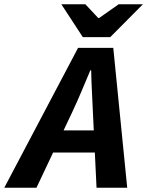

<svg xmlns="http://www.w3.org/2000/svg" viewBox="-82 -875 686 895"><path d="M-62 0 282 -652H446L511 0H368L351 -353Q349 -402 346.5 -449Q344 -496 343 -547H339Q318 -497 298 -449.5Q278 -402 255 -353L88 0ZM109 -164 134 -267H432L408 -164ZM304 -702 204 -855H316L376 -791H380L471 -855H584L432 -702Z"/></svg>

Font: Source Sans 3
Style: Bold Italic
Weight: 700
Italic angle: -11°
Designer: Paul D. Hunt
Foundry: Adobe
Version: Version 3.052;hotconv 1.1.0;makeotfexe 2.6.0